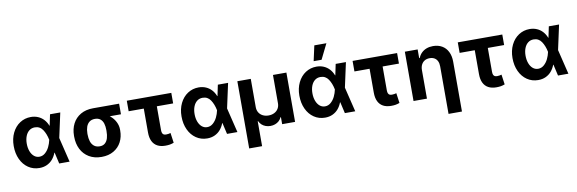

<svg xmlns="http://www.w3.org/2000/svg" viewBox="-61 -1299 6115 2034"><g transform="rotate(-10 2996.5 -282.0)"><path d="M36.3 -265.2Q36.3 -344.3 66.6 -406.5Q97 -468.6 149.8 -503Q202.5 -537.3 267.2 -537.3Q309.5 -537.3 344.9 -522.1Q380.3 -506.9 405.9 -478.8Q431.6 -450.8 446.5 -412.1H490.3L526 -266.6L590.8 0H479.1L418.1 -266.6Q405.1 -331.9 374.8 -376.8Q344.4 -421.8 290.1 -421.8Q255.4 -421.8 229.9 -402Q204.4 -382.3 190.6 -347Q176.8 -311.7 176.8 -266.2Q176.8 -220.5 190.6 -184.1Q204.3 -147.7 228.9 -127.3Q253.4 -106.8 285.4 -106.8Q320.7 -106.8 348.3 -131Q375.9 -155.2 393 -190.5Q410.2 -225.9 418.1 -263.8L473.7 -530.4H583.9L526 -263.8L490.3 -121.2H448.3Q433.5 -81.9 408.5 -52.4Q383.5 -22.9 347.3 -5.9Q311.1 11.2 264.8 11Q198.6 10.8 146.7 -24.5Q94.7 -59.7 65.5 -122.4Q36.3 -185.1 36.3 -265.2Z M933.7 -513.8Q939.8 -511.5 945.7 -505.6Q951.7 -499.8 959.4 -491.7Q967.7 -479 976.4 -469Q985.2 -459.1 998 -449.7Q1010.7 -440.2 1028.3 -434.9Q1066.5 -422.3 1100.8 -393.8Q1135.1 -365.3 1155.6 -325.4Q1176.1 -285.5 1176.1 -241.7V-232Q1176.3 -163.6 1147.8 -108.9Q1119.3 -54.1 1064.6 -22.2Q1010 9.7 935.1 9.7Q856.8 9.7 800.3 -24.3Q743.8 -58.3 714.1 -117.3Q684.5 -176.4 684.3 -251.4V-262.4Q684.5 -334.7 713.9 -391.6Q743.4 -448.6 799.5 -481.2Q855.7 -513.8 933.7 -513.8ZM935.1 -104.4Q969.9 -104.4 991.6 -123.8Q1013.3 -143.2 1022.9 -175.8Q1032.4 -208.3 1032.2 -251.4V-262.4Q1032.4 -301.9 1022.9 -332.8Q1013.3 -363.6 991.1 -381.7Q968.9 -399.7 933.7 -399.7Q896.9 -399.7 873.5 -381.7Q850.2 -363.6 839.3 -332.7Q828.4 -301.7 828.2 -262.4V-251.4Q828.4 -208.1 838.9 -175.7Q849.4 -143.2 873.1 -123.8Q896.8 -104.4 935.1 -104.4ZM1213.8 -399.7H933.7V-513.8H1213.8Z M1778.3 -417.1H1299.6V-530.4H1778.3ZM1602.7 -530.4V-159.5Q1602.7 -139 1608.3 -127.2Q1613.9 -115.4 1623.6 -110.6Q1633.4 -105.8 1648.9 -105.8Q1662.8 -105.8 1674.1 -107.9Q1685.4 -109.9 1696.4 -113.2L1711.5 -5.9Q1688.4 2.9 1668 6.3Q1647.6 9.7 1620.1 9.7Q1569.7 9.7 1534.6 -9.3Q1499.4 -28.2 1480.9 -66Q1462.4 -103.7 1462.4 -160.6V-530.4Z M1841.5 -265.2Q1841.5 -344.3 1871.9 -406.5Q1902.3 -468.6 1955 -503Q2007.7 -537.3 2072.4 -537.3Q2114.8 -537.3 2150.2 -522.1Q2185.5 -506.9 2211.2 -478.8Q2236.8 -450.8 2251.7 -412.1H2295.5L2331.2 -266.6L2396.1 0H2284.3L2223.3 -266.6Q2210.3 -331.9 2180 -376.8Q2149.7 -421.8 2095.4 -421.8Q2060.6 -421.8 2035.1 -402Q2009.7 -382.3 1995.9 -347Q1982.1 -311.7 1982.1 -266.2Q1982.1 -220.5 1995.8 -184.1Q2009.6 -147.7 2034.1 -127.3Q2058.7 -106.8 2090.7 -106.8Q2125.9 -106.8 2153.5 -131Q2181.1 -155.2 2198.3 -190.5Q2215.4 -225.9 2223.3 -263.8L2279 -530.4H2389.2L2331.2 -263.8L2295.5 -121.2H2253.5Q2238.7 -81.9 2213.7 -52.4Q2188.7 -22.9 2152.5 -5.9Q2116.4 11.2 2070 11Q2003.8 10.8 1951.9 -24.5Q1900 -59.7 1870.7 -122.4Q1841.5 -185.1 1841.5 -265.2Z M2488.8 -530.4H2633.2V-225.8Q2633.2 -193.4 2648.2 -168.4Q2663.3 -143.4 2690.4 -129.6Q2717.5 -115.7 2752.4 -115.7Q2787.6 -115.7 2814.9 -129.7Q2842.3 -143.7 2857.1 -168.7Q2872 -193.6 2872 -225.8V-530.4H3016.4V0H2877.4V-75.6H2873.3Q2862.8 -52.5 2844.7 -36.1Q2826.5 -19.8 2802.8 -11.3Q2779.2 -2.8 2752.4 -2.8Q2725.9 -2.8 2702.3 -11.3Q2678.6 -19.8 2660.5 -36.2Q2642.4 -52.6 2631.9 -75.6H2627.7V192.6H2488.8Z M3109.1 -265.2Q3109.1 -344.3 3139.5 -406.5Q3169.9 -468.6 3222.6 -503Q3275.4 -537.3 3340 -537.3Q3382.4 -537.3 3417.8 -522.1Q3453.1 -506.9 3478.8 -478.8Q3504.4 -450.8 3519.3 -412.1H3563.1L3598.8 -266.6L3663.7 0H3551.9L3490.9 -266.6Q3477.9 -331.9 3447.6 -376.8Q3417.3 -421.8 3363 -421.8Q3328.2 -421.8 3302.7 -402Q3277.3 -382.3 3263.5 -347Q3249.7 -311.7 3249.7 -266.2Q3249.7 -220.5 3263.4 -184.1Q3277.2 -147.7 3301.7 -127.3Q3326.3 -106.8 3358.3 -106.8Q3393.5 -106.8 3421.2 -131Q3448.8 -155.2 3465.9 -190.5Q3483 -225.9 3490.9 -263.8L3546.6 -530.4H3656.8L3598.8 -263.8L3563.1 -121.2H3521.1Q3506.4 -81.9 3481.4 -52.4Q3456.4 -22.9 3420.2 -5.9Q3384 11.2 3337.6 11Q3271.4 10.8 3219.5 -24.5Q3167.6 -59.7 3138.4 -122.4Q3109.1 -185.1 3109.1 -265.2ZM3357.8 -763.1H3487.8L3406.9 -599.2H3321.8Z M4207.2 -417.1H3728.4V-530.4H4207.2ZM4031.5 -530.4V-159.5Q4031.5 -139 4037.1 -127.2Q4042.7 -115.4 4052.5 -110.6Q4062.2 -105.8 4077.8 -105.8Q4091.7 -105.8 4103 -107.9Q4114.3 -109.9 4125.3 -113.2L4140.3 -5.9Q4117.3 2.9 4096.9 6.3Q4076.4 9.7 4049 9.7Q3998.6 9.7 3963.4 -9.3Q3928.3 -28.2 3909.8 -66Q3891.3 -103.7 3891.3 -160.6V-530.4Z M4435 0H4290.6V-530.4H4428.3V-437.1H4434.5Q4446.6 -468.1 4469.3 -490.7Q4492.1 -513.2 4523.5 -525.3Q4555 -537.3 4593.8 -537.3Q4649 -537.3 4690.3 -513.4Q4731.5 -489.6 4754 -444.3Q4776.5 -399.1 4776.5 -337.8V198.9H4632.1V-312.4Q4632.1 -345 4620.8 -368.6Q4609.6 -392.2 4588.1 -404.7Q4566.6 -417.1 4536.9 -417.1Q4506.9 -417.1 4483.9 -404.1Q4460.9 -391 4448 -366.1Q4435 -341.2 4435 -307Z M5338.7 -417.1H4860V-530.4H5338.7ZM5163.1 -530.4V-159.5Q5163.1 -139 5168.7 -127.2Q5174.3 -115.4 5184 -110.6Q5193.8 -105.8 5209.3 -105.8Q5223.3 -105.8 5234.6 -107.9Q5245.8 -109.9 5256.8 -113.2L5271.9 -5.9Q5248.8 2.9 5228.4 6.3Q5208 9.7 5180.5 9.7Q5130.2 9.7 5095 -9.3Q5059.8 -28.2 5041.3 -66Q5022.8 -103.7 5022.8 -160.6V-530.4Z M5401.9 -265.2Q5401.9 -344.3 5432.3 -406.5Q5462.7 -468.6 5515.4 -503Q5568.2 -537.3 5632.9 -537.3Q5675.2 -537.3 5710.6 -522.1Q5746 -506.9 5771.6 -478.8Q5797.2 -450.8 5812.2 -412.1H5856L5891.7 -266.6L5956.5 0H5844.8L5783.8 -266.6Q5770.8 -331.9 5740.4 -376.8Q5710.1 -421.8 5655.8 -421.8Q5621 -421.8 5595.6 -402Q5570.1 -382.3 5556.3 -347Q5542.5 -311.7 5542.5 -266.2Q5542.5 -220.5 5556.2 -184.1Q5570 -147.7 5594.5 -127.3Q5619.1 -106.8 5651.1 -106.8Q5686.4 -106.8 5714 -131Q5741.6 -155.2 5758.7 -190.5Q5775.8 -225.9 5783.8 -263.8L5839.4 -530.4H5949.6L5891.7 -263.8L5856 -121.2H5814Q5799.2 -81.9 5774.2 -52.4Q5749.2 -22.9 5713 -5.9Q5676.8 11.2 5630.5 11Q5564.3 10.8 5512.3 -24.5Q5460.4 -59.7 5431.2 -122.4Q5401.9 -185.1 5401.9 -265.2Z"/></g></svg>

Font: Pretendard Variable
Style: Regular
Weight: 400
Designer: Base glyphs from Inter by Rasmus Andersson; Hangul glyphs from Noto Sans CJK(Source Han Sans) by Jang Soo-young and Kang
Foundry: Kil Hyung-jin
Version: Version 1.100;FEAKit 1.0